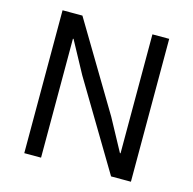

<svg xmlns="http://www.w3.org/2000/svg" viewBox="-103 -802 913 906"><g transform="rotate(15 353.5 -349.0)"><path d="M262 -426 178 -581H175V0H93V-698H190L445 -272L529 -117H532V-698H614V0H517Z"/></g></svg>

Font: IBM Plex Sans Devanagari
Style: Regular
Weight: 400
Designer: Mike Abbink, Paul van der Laan, Pieter van Rosmalen, Erin McLaughlin
Foundry: Bold Monday
Version: Version 1.1